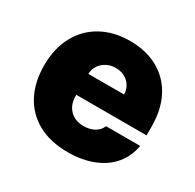

<svg xmlns="http://www.w3.org/2000/svg" viewBox="-125 -675 838 823"><g transform="rotate(30 294.5 -263.5)"><path d="M29.3 -263.7Q29.3 -345.2 62.3 -407.2Q95.2 -469.2 156 -503.2Q216.8 -537.1 297.9 -537.1Q376.5 -537.1 435.5 -504.6Q494.6 -472.2 527.1 -410.9Q559.6 -349.6 559.6 -265.6V-221.7H211.9V-214.8Q211.9 -173.3 237.1 -147.2Q262.2 -121.1 305.7 -121.1Q335.9 -121.1 358.4 -133.8Q380.9 -146.5 389.6 -168.9H558.6Q549.3 -114.3 515.9 -74Q482.4 -33.7 427.7 -12Q373 9.8 301.8 9.8Q217.8 9.8 156.5 -22.9Q95.2 -55.7 62.3 -117.2Q29.3 -178.7 29.3 -263.7ZM388.7 -325.2Q388.2 -348.6 376.7 -367.2Q365.2 -385.7 345.7 -396Q326.2 -406.2 301.8 -406.2Q277.3 -406.2 257.1 -395.8Q236.8 -385.3 224.6 -366.9Q212.4 -348.6 211.9 -325.2Z"/></g></svg>

Font: Pretendard JP Black
Style: Regular
Weight: 900
Designer: Base glyphs from Inter by Rasmus Andersson; Hangeul glyphs from Noto Sans CJK(Source Han Sans) by Jang Soo-young and Kan
Foundry: Kil Hyung-jin
Version: Version 1.309